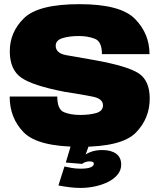

<svg xmlns="http://www.w3.org/2000/svg" viewBox="-20 -701 776 922"><path d="M366.5 201.5Q402 201.5 436.8 194Q471.5 186.5 499.8 172.2Q528 158 545 137Q562 116 562 89.5Q562 55 537.8 37.2Q513.5 19.5 471.5 19.5Q439.5 19.5 415.2 28.8Q391 38 378.5 51.5L374.5 86Q379 81.5 388.8 77.8Q398.5 74 408.5 74Q420 74 425.2 76.5Q430.5 79 430.5 86Q430.5 96 415 102.5Q399.5 109 367.5 109Q345 109 324.5 105.5Q304 102 289.5 98.5L260.5 189.5Q287.5 195 315.2 198.2Q343 201.5 366.5 201.5ZM374.5 86 406.5 -1H320L296 79.5ZM366.5 4Q565.5 4 632.2 -64Q699 -132 699 -228Q699 -314 645.5 -349Q592 -384 433 -412.5Q350 -427 298.8 -436Q247.5 -445 247.5 -481.5Q247.5 -507.5 280 -517.8Q312.5 -528 359.5 -528Q401 -528 435.2 -515Q469.5 -502 469.5 -441H698Q698 -539 628.5 -610Q559 -681 362 -681Q164.5 -681 95.8 -614.2Q27 -547.5 27 -455Q27 -366.5 82.2 -328Q137.5 -289.5 291 -260Q375.5 -247 425 -237Q474.5 -227 474.5 -195.5Q474.5 -167.5 442 -158.2Q409.5 -149 365 -149Q320 -149 287.5 -162.2Q255 -175.5 255 -237.5H26.5Q26.5 -133.5 94.5 -64.8Q162.5 4 366.5 4Z"/></svg>

Font: Anybody UltraCondensed Thin Black
Style: Regular
Weight: 900
Version: Version 1.111